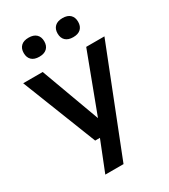

<svg xmlns="http://www.w3.org/2000/svg" viewBox="-237 -891 1078 1223"><g transform="rotate(-30 302.0 -280.0)"><path d="M467 -545.5H601L299.5 220H165.5L253 0H218L3.5 -545.5H147L305 -115ZM102.5 -710Q102.5 -743 121.8 -761.5Q141 -780 178 -780Q214.5 -780 234 -761.5Q253.5 -743 253.5 -710Q253.5 -677 234 -658.5Q214.5 -640 178 -640Q141 -640 121.8 -658.5Q102.5 -677 102.5 -710ZM351.5 -710Q351.5 -743 371 -761.5Q390.5 -780 427 -780Q464 -780 483.2 -761.5Q502.5 -743 502.5 -710Q502.5 -677 483.2 -658.5Q464 -640 427 -640Q390.5 -640 371 -658.5Q351.5 -677 351.5 -710Z"/></g></svg>

Font: Encode Sans Semi Expanded SmBd
Style: Regular
Weight: 600
Width: 6
Designer: Multiple Designers
Foundry: Impallari Type
Version: Version 2.000